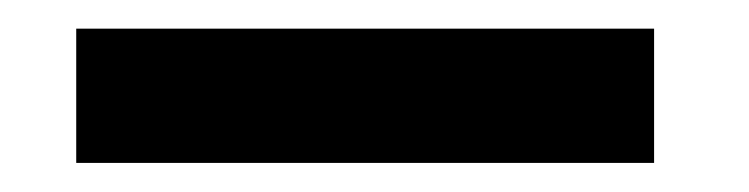

<svg xmlns="http://www.w3.org/2000/svg" viewBox="-20 -832 523 134"><path d="M33.2 -812H436.5V-718.3H33.2Z"/></svg>

Font: Reddit Sans Chocolate ExtraBold
Style: Regular
Weight: 800
Designer: Stephen Hutchings
Foundry: Reddit
Version: Version 1.011